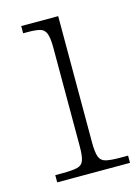

<svg xmlns="http://www.w3.org/2000/svg" viewBox="-89 -589 467 642"><g transform="rotate(-15 144.5 -268.0)"><path d="M29 0V-25H55Q88 -25 105 -29Q122 -33 127.5 -48.5Q133 -64 133 -97V-438Q133 -472 127 -487.5Q121 -503 106 -507Q91 -511 63 -511H48V-536H176V-99Q176 -64 182 -48.5Q188 -33 205 -29Q222 -25 256 -25H281V0Z"/></g></svg>

Font: Noto Rashi Hebrew ExtraLight
Style: Regular
Weight: 250
Version: Version 1.006